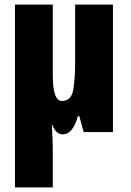

<svg xmlns="http://www.w3.org/2000/svg" viewBox="-20 -573 570 833"><path d="M306 -553V-300Q306 -234 298 -184.5Q290 -135 248 -135Q209 -135 209 -247V-553H45V240H209V84Q209 51 207.5 21Q206 -9 205 -31H207Q223 10 252 10Q296 10 318 -69H324L343 0H470V-553Z"/></svg>

Font: Noto Sans Display Condensed Black
Style: Regular
Weight: 900
Width: 3
Designer: Monotype Design team
Foundry: Monotype Imaging Inc.
Version: 1.000